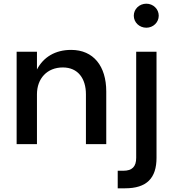

<svg xmlns="http://www.w3.org/2000/svg" viewBox="-20 -780 942 1039"><path d="M70 0H180V-270C180 -355 235 -415 320 -415C402 -415 445 -355 445 -270V0H555V-285C555 -422 486 -510 365 -510C279 -510 215 -471 180 -404V-500H70ZM617 239H657C774 239 827 184 827 74V-500H717V74C717 122 695 144 647 144H617ZM772 -630C809 -630 839 -659 839 -695C839 -731 809 -760 772 -760C734 -760 704 -731 704 -695C704 -659 734 -630 772 -630Z"/></svg>

Font: Goli Medium
Style: Regular
Weight: 500
Designer: jaikishan Patel
Foundry: MagicType
Version: Version 1.000;Glyphs 3.2 (3242)